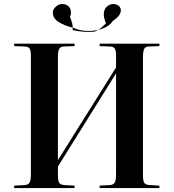

<svg xmlns="http://www.w3.org/2000/svg" viewBox="-20 -951 878 971"><path d="M353 -810.1Q377 -797.9 410.9 -795.2Q444.8 -792.5 477.1 -799.8Q491.2 -808.1 516.1 -833Q494.6 -881.8 514.2 -911.1Q542 -942.4 578.1 -923.8Q592.8 -911.1 591.1 -896.2Q589.4 -881.3 578.9 -868.9Q568.4 -856.4 550.8 -845.2Q529.8 -812.5 477.1 -799.8Q460.4 -791.5 459 -791Q403.8 -786.1 347.2 -798.8Q348.1 -801.8 348.1 -811Q326.7 -816.4 309.8 -823Q293 -829.6 275.6 -840.3Q258.3 -851.1 251.2 -866.9Q244.1 -882.8 250 -901.9Q275.4 -941.4 314.9 -926.8Q332.5 -918.9 337.2 -900.9Q341.8 -882.8 334 -866.2Q349.1 -826.7 348.1 -811Q348.6 -811 350.1 -810.5Q351.6 -810.1 353 -810.1ZM51.8 0V-12.2L105 -15.1Q123.5 -16.6 129.9 -28.3Q136.2 -40 136.2 -69.8V-669.9Q136.2 -696.3 129.4 -706.1Q122.6 -715.8 102.1 -715.8L51.8 -717.8V-730H356.9V-717.8L303.2 -715.8Q285.6 -715.8 279.3 -703.6Q272.9 -691.4 272.9 -663.1V-141.1L566.9 -609.9V-669.9Q566.9 -695.3 560.3 -705.6Q553.7 -715.8 534.2 -715.8L483.9 -717.8V-730H786.1V-717.8L733.9 -715.8Q715.8 -715.8 709.5 -703.9Q703.1 -691.9 703.1 -663.1V-64Q703.1 -36.6 709.5 -26.6Q715.8 -16.6 735.8 -15.1L786.1 -12.2V0H483.9V-12.2L536.1 -15.1Q554.2 -16.6 560.5 -28.3Q566.9 -40 566.9 -69.8V-580.1L272.9 -108.9V-64Q272.9 -36.6 279.5 -26.6Q286.1 -16.6 305.2 -15.1L356.9 -12.2V0Z"/></svg>

Font: Display Semibold
Style: Regular
Weight: 600
Designer: Latin by Veronika Burian and Jose Scaglione. Greek by Irene Vlachou. Cyrillic by Vera Evstafieva.
Foundry: TypeTogether
Version: Version 3.002